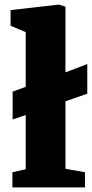

<svg xmlns="http://www.w3.org/2000/svg" viewBox="-20 -816 400 836"><path d="M92 -79V-315L35 -296V-417L92 -438V-676L26 -704V-772L236 -796L265 -787V-501L360 -537V-408L265 -375V-81L350 -66V0H34V-66Z"/></svg>

Font: Martel Heavy
Style: Regular
Weight: 900
Designer: Dan Reynolds
Foundry: Dan Reynolds
Version: Version 1.001; ttfautohint (v1.1) -l 5 -r 5 -G 72 -x 0 -D la